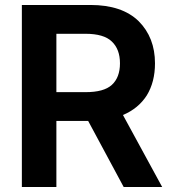

<svg xmlns="http://www.w3.org/2000/svg" viewBox="-20 -750 691 773"><path d="M344 -730Q471 -730 538 -665Q604 -599 604 -495Q604 -420 571 -366Q537 -313 475 -287L633 3H478L335 -263H207V3H68V-730ZM325 -379Q398 -379 430 -408Q463 -438 463 -495Q463 -552 430 -583Q398 -614 324 -614H207V-379Z"/></svg>

Font: Sinter Bold
Style: Regular
Weight: 700
Foundry: Adobe & rsms
Version: Version 1.000